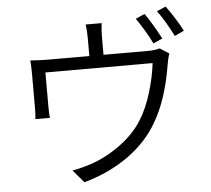

<svg xmlns="http://www.w3.org/2000/svg" viewBox="-59 -908 1117 1016"><g transform="rotate(-5 500.0 -399.5)"><path d="M825.2 -676.8 776.4 -655.3Q740.2 -728.5 694.3 -793L743.2 -814.5Q782.2 -758.8 825.2 -676.8ZM507.8 -618.2H741.2Q783.2 -618.2 806.6 -626L855.5 -594.7Q847.7 -574.2 841.8 -539.1Q811.5 -352.5 742.2 -236.3Q686.5 -138.7 585.4 -65.9Q484.4 6.8 348.6 44.9L291 -22.5Q332 -29.3 387.7 -46.9Q468.8 -73.2 545.9 -128.9Q623 -184.6 667 -254.9Q705.1 -315.4 730 -397.9Q754.9 -480.5 762.7 -551.8H193.4V-368.2Q193.4 -331.1 196.3 -310.5H119.1Q122.1 -334 122.1 -371.1V-546.9Q122.1 -600.6 119.1 -622.1Q175.8 -618.2 210.9 -618.2H432.6V-713.9Q432.6 -750 427.7 -786.1H512.7Q507.8 -750 507.8 -713.9ZM809.6 -823.2 857.4 -843.8Q910.2 -771.5 942.4 -708L892.6 -684.6Q848.6 -771.5 809.6 -823.2Z"/></g></svg>

Font: Gen Shin Gothic Monospace Normal
Style: Regular
Weight: 350
Designer: [Source Han Sans]
Ryoko NISHIZUKA  (kana & ideographs); Paul D. Hunt (Latin, Greek & Cyrillic); Wenlong ZHANG  (bopomofo
Version: Version 1.002.20150607